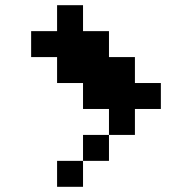

<svg xmlns="http://www.w3.org/2000/svg" viewBox="-20 -620 740 740"><path d="M200 -600V-500H100V-400H200V-300H300V-200H400V-100H500V-200H600V-300H500V-400H400V-500H300V-600ZM200 100H300V0H200ZM300 0H400V-100H300Z"/></svg>

Font: FT88 Gothique
Style: Regular
Weight: 400
Designer: Ange Degheest & Oriane Charvieux
Foundry: Velvetyne Type Foundry
Version: Version 1.000;FEAKit 1.0